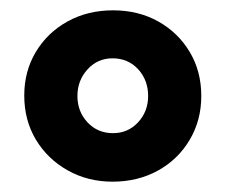

<svg xmlns="http://www.w3.org/2000/svg" viewBox="-20 -736 437 372"><path d="M198 -384Q150 -384 111 -406Q72 -428 49.5 -465.5Q27 -503 27 -551Q27 -598 49.5 -635.5Q72 -673 111 -694.5Q150 -716 199 -716Q248 -716 286.5 -694.5Q325 -673 347.5 -635.5Q370 -598 370 -550Q370 -503 347.5 -465Q325 -427 286 -405.5Q247 -384 198 -384ZM199 -478Q228 -478 247.5 -499Q267 -520 267 -550Q267 -581 247.5 -602Q228 -623 198 -623Q169 -623 149.5 -601.5Q130 -580 130 -550Q130 -520 149.5 -499Q169 -478 199 -478Z"/></svg>

Font: Nunito Sans 8pt Black
Style: Regular
Weight: 900
Version: Version 3.101;gftools[0.9.27]